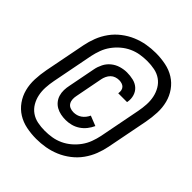

<svg xmlns="http://www.w3.org/2000/svg" viewBox="-206 -805 961 961"><g transform="rotate(45 274.5 -325.0)"><path d="M252 -132Q234 -132 217 -135.5Q200 -139 185.5 -147Q171 -155 160.5 -168Q150 -181 145 -197.5Q140 -214 140.5 -232Q141 -250 145 -268L173 -412Q177 -433 187.5 -454Q198 -475 216.5 -490Q235 -505 257.5 -511.5Q280 -518 301 -518Q324 -518 345.5 -513Q367 -508 382.5 -494.5Q398 -481 404.5 -460Q411 -439 407 -416L406 -413H344V-414Q346 -425 344 -434.5Q342 -444 336 -450.5Q330 -457 320.5 -460Q311 -463 301 -463Q289 -463 277 -459Q265 -455 256 -446Q247 -437 241.5 -425Q236 -413 234 -402L206 -257Q203 -244 203.5 -231Q204 -218 210 -207.5Q216 -197 227.5 -192Q239 -187 253 -187Q264 -187 275 -190Q286 -193 296 -200Q306 -207 313.5 -216.5Q321 -226 326 -237L379 -216Q371 -198 358 -181.5Q345 -165 327.5 -153.5Q310 -142 290.5 -137Q271 -132 252 -132ZM215 39Q179 39 144.5 32Q110 25 82 7.5Q54 -10 34.5 -37.5Q15 -65 6.5 -98Q-2 -131 -0.5 -167Q1 -203 8 -240L51 -460Q57 -491 69 -522Q81 -553 101 -581Q121 -609 149 -630.5Q177 -652 208 -665Q239 -678 271 -683.5Q303 -689 335 -689Q371 -689 405.5 -682Q440 -675 468 -657.5Q496 -640 515.5 -612.5Q535 -585 543.5 -552Q552 -519 550.5 -483Q549 -447 542 -410L499 -190Q493 -159 481 -128Q469 -97 449 -69Q429 -41 401 -19.5Q373 2 342 15Q311 28 279 33.5Q247 39 215 39ZM217 -20Q241 -20 266 -24Q291 -28 315 -39Q339 -50 359.5 -67.5Q380 -85 395.5 -106.5Q411 -128 420 -152.5Q429 -177 434 -201L477 -422Q482 -448 483.5 -474Q485 -500 480 -524.5Q475 -549 462.5 -570.5Q450 -592 430 -606Q410 -620 385 -625Q360 -630 333 -630Q309 -630 284 -626Q259 -622 235 -611Q211 -600 190.5 -582.5Q170 -565 154.5 -543.5Q139 -522 130 -497.5Q121 -473 116 -449L73 -228Q68 -202 66.5 -176Q65 -150 70 -125.5Q75 -101 87.5 -79.5Q100 -58 120 -44Q140 -30 165 -25Q190 -20 217 -20Z"/></g></svg>

Font: Lode Dark Term
Style: Bold Italic
Weight: 700
Italic angle: -11°
Monospace: yes
Designer: Belleve Invis
Foundry: Belleve Invis
Version: Version 29.2.0